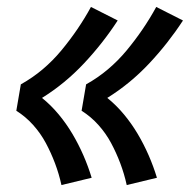

<svg xmlns="http://www.w3.org/2000/svg" viewBox="-20 -621 547 553"><path d="M345 -88Q338 -120 326.5 -150.5Q315 -181 300 -209Q285 -237 263.5 -261Q242 -285 215 -302L228 -378Q262 -397 291 -421.5Q320 -446 344.5 -475.5Q369 -505 390.5 -536.5Q412 -568 430 -601L507 -562Q464 -496 409.5 -438Q355 -380 289 -339Q315 -318 337 -291.5Q359 -265 376.5 -235.5Q394 -206 408 -174Q422 -142 432 -109ZM157 -88Q150 -120 138.5 -150.5Q127 -181 112 -209Q97 -237 75.5 -261Q54 -285 27 -302L40 -378Q74 -397 103 -421.5Q132 -446 156.5 -475.5Q181 -505 202.5 -536.5Q224 -568 242 -601L319 -562Q276 -496 221.5 -438Q167 -380 101 -339Q127 -318 149 -291.5Q171 -265 188.5 -235.5Q206 -206 220 -174Q234 -142 244 -109Z"/></svg>

Font: Iosevka Curly Slab XBdObl
Style: Regular
Weight: 800
Italic angle: -9°
Monospace: yes
Designer: Belleve Invis
Foundry: Belleve Invis
Version: Version 11.1.0; ttfautohint (v1.8.3)